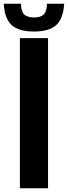

<svg xmlns="http://www.w3.org/2000/svg" viewBox="-56 -1003 362 1023"><path d="M50 0V-800H200V0ZM125 -835Q44 -835 6.2 -869.2Q-31.5 -903.5 -36 -983H56Q56 -944 72.2 -927Q88.5 -910 125 -910Q162 -910 178 -927Q194 -944 194 -983H286Q281 -903.5 243.2 -869.2Q205.5 -835 125 -835Z"/></svg>

Font: Big Shoulders Stencil Text Black
Style: Regular
Weight: 900
Designer: Patric King
Foundry: XO Type Co
Version: Version 1.000